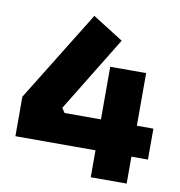

<svg xmlns="http://www.w3.org/2000/svg" viewBox="-83 -829 849 905"><g transform="rotate(10 341.0 -376.0)"><path d="M583 0H411.1V-128.9H27.8V-317.9L295.9 -752L442.9 -659.2L222.2 -298.8L236.8 -276.9H411.1V-528.8H583V-276.9H662.1V-128.9H583Z"/></g></svg>

Font: Sora ExtraBold
Style: Regular
Weight: 800
Designer: Jonathan Barnbrook, Julián Moncada
Foundry: Barnbrook Fonts
Version: Version 2.000